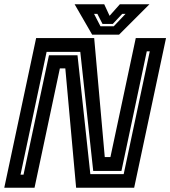

<svg xmlns="http://www.w3.org/2000/svg" viewBox="-32 -878 796 898"><path d="M64 -61H78L197 -619.5H330.5L390.5 -63.5H546.5L668.5 -638H654.5L536 -78.5H404L343.5 -635.5H186ZM-12 0 137 -700H408.5L458 -143.5H484.5L603 -700H744.5L595.5 0H324L273.5 -558H248L129.5 0ZM399 -716 317 -858H455.5L480.5 -804L528.5 -858H667L525 -716ZM438 -755H500L555 -813H539.5L495.5 -766H447.5L423.5 -813H408Z"/></svg>

Font: Tourney Thin
Style: Italic
Weight: 100
Italic angle: -12°
Designer: Tyler Finck
Foundry: Etcetera Type Co
Version: Version 1.015